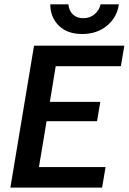

<svg xmlns="http://www.w3.org/2000/svg" viewBox="-20 -859 589 879"><path d="M27.5 0 135.8 -650H549.2L533.3 -555.8H235L208.3 -392.5H439.2L424.2 -304.2H193.3L158.3 -94.2H463.3L447.5 0ZM356.7 -703.3Q288.3 -703.3 249.6 -741.2Q210.8 -779.2 210 -839.2H293.3Q295.8 -809.2 314.6 -792.1Q333.3 -775 362.5 -775.8Q391.7 -775.8 412.9 -793.8Q434.2 -811.7 440.8 -839.2H524.2Q515.8 -779.2 469.6 -741.2Q423.3 -703.3 356.7 -703.3Z"/></svg>

Font: Familjen Grotesk Medium
Style: Italic
Weight: 500
Italic angle: -9.46201°
Designer: Anders Wikstroem, Jonas Baeckman, Matilda Gysing, Kristian Moeller
Foundry: Familjen STHLM AB
Version: Version 2.002; ttfautohint (v1.8.4.7-5d5b)